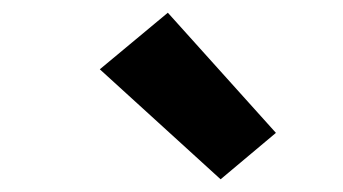

<svg xmlns="http://www.w3.org/2000/svg" viewBox="-20 -825 540 302"><path d="M327 -543 137 -716 244 -805 414 -616Z"/></svg>

Font: Iosevka SS04 Heavy
Style: Italic
Weight: 900
Italic angle: -9°
Monospace: yes
Designer: Belleve Invis
Foundry: Belleve Invis
Version: Version 19.0.0; ttfautohint (v1.8.4)